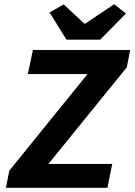

<svg xmlns="http://www.w3.org/2000/svg" viewBox="-20 -890 640 910"><path d="M181 -78 146 -113H512L489 0H8L24 -81L433 -586L483 -539H112L136 -653H597L581 -571ZM295 -702 215 -831 282 -869 380 -778H384L521 -870L577 -826L455 -702Z"/></svg>

Font: Source Code Pro ExtraLight
Style: Bold Italic
Weight: 700
Italic angle: -11°
Monospace: yes
Version: Version 1.016;hotconv 1.0.116;makeotfexe 2.5.65601